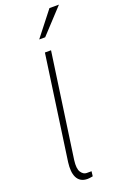

<svg xmlns="http://www.w3.org/2000/svg" viewBox="-182 -1020 688 1075"><g transform="rotate(-20 162.0 -482.0)"><path d="M141.5 4Q118 4 102.5 -5.5Q87 -15 78.8 -32Q70.5 -49 68.8 -71.8Q67 -94.5 70.5 -121L158.5 -743H195L106.5 -121Q100 -71 114 -50Q128 -29 147.5 -29H176.5L173 0Q163.5 2 154.8 3Q146 4 141.5 4ZM153.5 -822.5 267.5 -968H324L189 -822.5Z"/></g></svg>

Font: Public Sans Thin
Style: Italic
Weight: 100
Italic angle: -8°
Designer: The Public Sans project authors (U.S. Web Design System). Libre Franklin designed by Pablo Impallari and Rodrigo Fuenzal
Version: Version 2.000